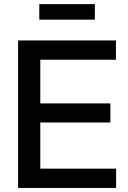

<svg xmlns="http://www.w3.org/2000/svg" viewBox="-20 -927 632 947"><path d="M69.3 0V-727.5H551.8V-632.3H178.7V-417H524.4V-322.8H178.7V-95.2H552.7V0ZM447.8 -906.7V-830.1H173.8V-906.7Z"/></svg>

Font: Inter 28pt Medium
Style: Regular
Weight: 500
Designer: Rasmus Andersson
Foundry: rsms
Version: Version 4.001;git-66647c0bb